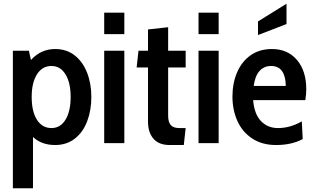

<svg xmlns="http://www.w3.org/2000/svg" viewBox="-20 -768 1686 1030"><path d="M470 -248Q470 -176 447.5 -117Q425 -58 381 -24Q337 10 276 10Q203 10 157 -33V242H49V-496H135L146 -446Q199 -505 276 -505Q337 -505 380.5 -471Q424 -437 447 -378.5Q470 -320 470 -248ZM359 -248Q359 -324 331.5 -369Q304 -414 256 -414Q207 -414 178.5 -369.5Q150 -325 150 -248Q150 -169 178.5 -125Q207 -81 256 -81Q304 -81 331.5 -126Q359 -171 359 -248Z M539 -700H647V-585H539ZM539 -496H647V0H539Z M774 -116V-406H713L723 -496H774V-610L882 -622V-496H976V-406H882V-148Q882 -113 896 -97Q910 -81 942 -81H976L966 10H890Q833 10 803.5 -23.5Q774 -57 774 -116Z M1045 -700H1153V-585H1045ZM1045 -496H1153V0H1045Z M1227 -250Q1227 -322 1252 -380Q1277 -438 1324.5 -471.5Q1372 -505 1439 -505Q1523 -505 1573 -446.5Q1623 -388 1623 -289Q1623 -264 1618 -231H1338Q1344 -156 1380 -118.5Q1416 -81 1471 -81Q1537 -81 1599 -117L1604 -22Q1545 10 1461 10Q1386 10 1333 -25Q1280 -60 1253.5 -119Q1227 -178 1227 -250ZM1513 -307Q1513 -356 1494 -385Q1475 -414 1434 -414Q1396 -414 1372 -387Q1348 -360 1341 -307ZM1364 -653 1517 -748V-639L1364 -580Z"/></svg>

Font: Cabin Condensed SemiBold
Style: Regular
Weight: 600
Width: 3
Designer: Pablo Impallari
Foundry: Pablo Impallari. http://www.impallari.com Igino Marini. http://www.ikern.com
Version: Version 2.200